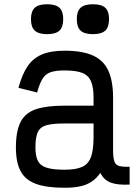

<svg xmlns="http://www.w3.org/2000/svg" viewBox="-20 -871 640 905"><path d="M284 14Q199 14 149 -4.5Q99 -23 77 -64.5Q55 -106 55 -176Q55 -253 77 -296Q99 -339 149 -356Q199 -373 284 -373H421V-411Q421 -459 409 -487.5Q397 -516 367.5 -527.5Q338 -539 284 -539Q242 -539 218 -530.5Q194 -522 180 -499Q166 -476 155 -435L67 -457Q84 -520 109.5 -558Q135 -596 177 -614Q219 -632 284 -632Q370 -632 420 -608.5Q470 -585 491.5 -536Q513 -487 513 -411V-166Q513 -128 519 -110.5Q525 -93 542 -88.5Q559 -84 591 -85V-1Q534 2 501.5 -10.5Q469 -23 453 -56Q435 -30 411.5 -14.5Q388 1 357 7.5Q326 14 284 14ZM284 -71Q338 -71 367.5 -84.5Q397 -98 409 -131.5Q421 -165 421 -224V-289H284Q230 -289 200 -281Q170 -273 158.5 -249Q147 -225 147 -176Q147 -136 158.5 -113Q170 -90 200 -80.5Q230 -71 284 -71ZM418 -710Q378 -710 360 -726.5Q342 -743 342 -781Q342 -818 360 -834.5Q378 -851 418 -851Q458 -851 476 -834.5Q494 -818 494 -781Q494 -743 476 -726.5Q458 -710 418 -710ZM202 -710Q162 -710 144 -726.5Q126 -743 126 -781Q126 -818 144 -834.5Q162 -851 202 -851Q242 -851 260 -834.5Q278 -818 278 -781Q278 -743 260 -726.5Q242 -710 202 -710Z"/></svg>

Font: Victor Mono SemiBold
Style: Regular
Weight: 600
Monospace: yes
Designer: Rune Bjørnerås
Version: Version 1.561;gftools[0.9.30]